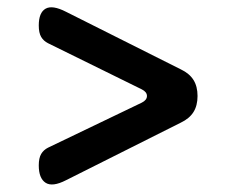

<svg xmlns="http://www.w3.org/2000/svg" viewBox="-20 -590 640 520"><path d="M470 -258Q493 -269 504 -286.5Q515 -304 515 -330Q515 -356 504 -373.5Q493 -391 470 -402L159 -558Q122 -577 103.5 -566.5Q85 -556 85 -521Q85 -501 91.5 -490Q98 -479 110 -473L364 -348Q378 -341 378 -330Q378 -319 364 -312L110 -190Q98 -184 91.5 -173Q85 -162 85 -142Q85 -107 103.5 -95Q122 -83 159 -102Z"/></svg>

Font: Maple Mono
Style: Regular
Weight: 400
Monospace: yes
Designer: subframe7536
Version: Version 7.300